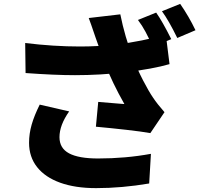

<svg xmlns="http://www.w3.org/2000/svg" viewBox="-20 -898 1040 991"><path d="M864 -696 769 -656Q748 -702 731 -734Q714 -766 692 -795L786 -833Q818 -788 864 -696ZM989 -742 895 -702Q851 -792 816 -840L910 -878Q955 -813 989 -742ZM438 -805 601 -824Q624 -709 667 -597Q689 -540 718.5 -483Q748 -426 770 -394Q792 -361 829 -319L756 -211Q711 -219 631.5 -228Q552 -237 475 -244L487 -372L595 -363L622 -361Q559 -472 521 -571Q505 -612 494 -646L473 -705Q447 -782 438 -805ZM393 -658Q485 -658 580 -668Q715 -685 836 -719L855 -567Q769 -542 627 -525Q497 -510 367 -510Q263 -510 112 -521L110 -676Q257 -658 393 -658ZM287 -190Q287 -133 336.5 -106.5Q386 -80 486 -80Q628 -80 759 -104L750 49Q609 73 476 73Q368 73 290.5 45Q213 17 171.5 -35.5Q130 -88 130 -161Q130 -208 143.5 -255Q157 -302 185 -358L337 -323Q287 -252 287 -190Z"/></svg>

Font: Merged Yaku Han JP Black
Style: Regular
Weight: 900
Designer: Ryoko NISHIZUKA 西塚涼子 (kana, bopomofo & ideographs); Paul D. Hunt (Latin, Greek & Cyrillic); Sandoll Communications 산돌커뮤니
Foundry: Adobe
Version: Version 2.004